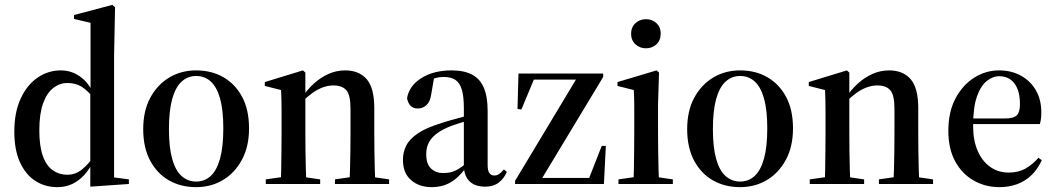

<svg xmlns="http://www.w3.org/2000/svg" viewBox="-20 -758 4352 791"><path d="M216 13Q166 13 126 -12.5Q86 -38 62.5 -89Q39 -140 39 -216Q39 -295 65 -351.5Q91 -408 134.5 -438Q178 -468 231 -468Q258 -468 282.5 -458Q307 -448 328.5 -427Q350 -406 367 -370H380L371 -349Q340 -386 316 -401Q292 -416 257 -416Q226 -416 199.5 -395.5Q173 -375 157.5 -332Q142 -289 142 -221Q142 -156 156.5 -115.5Q171 -75 197.5 -56.5Q224 -38 257 -38Q291 -38 318 -60Q345 -82 368 -116L374 -91H363Q348 -60 326.5 -36.5Q305 -13 277.5 0Q250 13 216 13ZM352 11V-81V-84V-377L353 -387V-664L285 -680V-696L443 -738L454 -728L450 -528V-27L511 -19V0Z M788 13Q725 13 676 -15Q627 -43 598.5 -96.5Q570 -150 570 -226Q570 -302 599.5 -356Q629 -410 678 -439Q727 -468 788 -468Q852 -468 901 -439.5Q950 -411 978 -358Q1006 -305 1006 -229Q1006 -154 976.5 -99.5Q947 -45 898 -16Q849 13 788 13ZM788 -10Q823 -10 848 -33Q873 -56 886.5 -104.5Q900 -153 900 -229Q900 -305 886.5 -352.5Q873 -400 848 -422.5Q823 -445 788 -445Q754 -445 728.5 -422Q703 -399 689.5 -350.5Q676 -302 676 -226Q676 -151 689.5 -103Q703 -55 728.5 -32.5Q754 -10 788 -10Z M1075 0V-19L1166 -32H1210L1299 -19V0ZM1136 0Q1138 -24 1138.5 -61.5Q1139 -99 1139.5 -138.5Q1140 -178 1140 -211V-249Q1140 -279 1140 -302Q1140 -325 1139.5 -345.5Q1139 -366 1138 -387L1071 -404V-420L1228 -468L1238 -459V-362V-360V-211Q1238 -178 1238.5 -138.5Q1239 -99 1240 -61.5Q1241 -24 1243 0ZM1360 0V-19L1450 -32H1494L1583 -19V0ZM1419 0Q1421 -24 1422 -61.5Q1423 -99 1423.5 -138.5Q1424 -178 1424 -211V-310Q1424 -366 1407 -386Q1390 -406 1353 -406Q1332 -406 1310 -398Q1288 -390 1266.5 -374.5Q1245 -359 1223 -337L1218 -357H1224Q1246 -389 1273.5 -414Q1301 -439 1333.5 -453.5Q1366 -468 1402 -468Q1459 -468 1490.5 -432Q1522 -396 1522 -312V-211Q1522 -178 1522.5 -138.5Q1523 -99 1524 -61.5Q1525 -24 1527 0Z M1758 13Q1707 13 1673.5 -16Q1640 -45 1640 -100Q1640 -131 1653.5 -158Q1667 -185 1701.5 -208.5Q1736 -232 1799 -251Q1816 -257 1838 -263Q1860 -269 1887.5 -276.5Q1915 -284 1945 -291V-273Q1900 -259 1869.5 -249.5Q1839 -240 1824 -233Q1790 -218 1771 -201Q1752 -184 1744 -165Q1736 -146 1736 -123Q1736 -82 1756 -63.5Q1776 -45 1806 -45Q1825 -45 1841 -49.5Q1857 -54 1876 -66.5Q1895 -79 1920 -104L1928 -65H1898Q1877 -37 1855 -19.5Q1833 -2 1809 5.5Q1785 13 1758 13ZM1980 11Q1937 11 1915 -10.5Q1893 -32 1891 -70V-73V-312Q1891 -361 1882.5 -389Q1874 -417 1856 -429Q1838 -441 1807 -441Q1790 -441 1774 -436.5Q1758 -432 1741 -426L1770 -448L1757 -372Q1753 -340 1737.5 -325.5Q1722 -311 1702 -311Q1682 -311 1671.5 -322Q1661 -333 1657 -353Q1665 -404 1715.5 -436Q1766 -468 1841 -468Q1892 -468 1925 -450.5Q1958 -433 1973.5 -396Q1989 -359 1989 -301V-78Q1989 -54 1996.5 -44.5Q2004 -35 2016 -35Q2027 -35 2035.5 -40.5Q2044 -46 2056 -60L2068 -50Q2057 -23 2035 -6Q2013 11 1980 11Z M2102 0V-13L2363 -447V-421L2359 -430H2259H2143L2184 -441L2128 -307L2112 -309L2116 -455H2465V-441L2202 -5L2210 -40V-25H2317H2443L2403 -14L2459 -157H2476L2468 0Z M2528 0V-19L2619 -32H2663L2752 -19V0ZM2589 0Q2591 -24 2591.5 -61.5Q2592 -99 2592.5 -138.5Q2593 -178 2593 -211V-249Q2593 -294 2593 -324.5Q2593 -355 2591 -387L2524 -404V-420L2685 -468L2695 -459L2691 -330V-211Q2691 -178 2691.5 -138.5Q2692 -99 2693 -61.5Q2694 -24 2696 0ZM2641 -559Q2616 -559 2598 -575.5Q2580 -592 2580 -619Q2580 -646 2598 -662.5Q2616 -679 2641 -679Q2667 -679 2684.5 -662.5Q2702 -646 2702 -620Q2702 -592 2684.5 -575.5Q2667 -559 2641 -559Z M3029 13Q2966 13 2917 -15Q2868 -43 2839.5 -96.5Q2811 -150 2811 -226Q2811 -302 2840.5 -356Q2870 -410 2919 -439Q2968 -468 3029 -468Q3093 -468 3142 -439.5Q3191 -411 3219 -358Q3247 -305 3247 -229Q3247 -154 3217.5 -99.5Q3188 -45 3139 -16Q3090 13 3029 13ZM3029 -10Q3064 -10 3089 -33Q3114 -56 3127.5 -104.5Q3141 -153 3141 -229Q3141 -305 3127.5 -352.5Q3114 -400 3089 -422.5Q3064 -445 3029 -445Q2995 -445 2969.5 -422Q2944 -399 2930.5 -350.5Q2917 -302 2917 -226Q2917 -151 2930.5 -103Q2944 -55 2969.5 -32.5Q2995 -10 3029 -10Z M3316 0V-19L3407 -32H3451L3540 -19V0ZM3377 0Q3379 -24 3379.5 -61.5Q3380 -99 3380.5 -138.5Q3381 -178 3381 -211V-249Q3381 -279 3381 -302Q3381 -325 3380.5 -345.5Q3380 -366 3379 -387L3312 -404V-420L3469 -468L3479 -459V-362V-360V-211Q3479 -178 3479.5 -138.5Q3480 -99 3481 -61.5Q3482 -24 3484 0ZM3601 0V-19L3691 -32H3735L3824 -19V0ZM3660 0Q3662 -24 3663 -61.5Q3664 -99 3664.5 -138.5Q3665 -178 3665 -211V-310Q3665 -366 3648 -386Q3631 -406 3594 -406Q3573 -406 3551 -398Q3529 -390 3507.5 -374.5Q3486 -359 3464 -337L3459 -357H3465Q3487 -389 3514.5 -414Q3542 -439 3574.5 -453.5Q3607 -468 3643 -468Q3700 -468 3731.5 -432Q3763 -396 3763 -312V-211Q3763 -178 3763.5 -138.5Q3764 -99 3765 -61.5Q3766 -24 3768 0Z M4098 13Q4039 13 3991 -14.5Q3943 -42 3915 -93.5Q3887 -145 3887 -219Q3887 -297 3916.5 -352.5Q3946 -408 3993.5 -438Q4041 -468 4096 -468Q4147 -468 4186.5 -446Q4226 -424 4248 -385.5Q4270 -347 4270 -295Q4270 -279 4268.5 -268Q4267 -257 4264 -247H3926V-270H4121Q4156 -270 4169 -283Q4182 -296 4182 -329Q4182 -367 4171.5 -392.5Q4161 -418 4142 -431Q4123 -444 4097 -444Q4070 -444 4045 -424Q4020 -404 4004.5 -359.5Q3989 -315 3989 -239Q3989 -179 4008 -136Q4027 -93 4060 -70Q4093 -47 4135 -47Q4176 -47 4205.5 -64Q4235 -81 4258 -108L4272 -98Q4254 -59 4227.5 -34.5Q4201 -10 4168 1.5Q4135 13 4098 13Z"/></svg>

Font: Source Serif 4 60pt SemiBold
Style: Regular
Weight: 600
Version: Version 4.004;hotconv 1.0.116;makeotfexe 2.5.65601